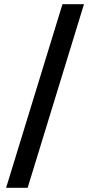

<svg xmlns="http://www.w3.org/2000/svg" viewBox="-20 -730 427 910"><path d="M9 160 276 -710H378L111 160Z"/></svg>

Font: TypoPRO Source Serif Pro
Style: Bold
Weight: 700
Designer: Frank Grießhammer
Foundry: Adobe Systems Incorporated
Version: Version 1.017;PS 1.0;hotconv 1.0.79;makeotf.lib2.5.61930